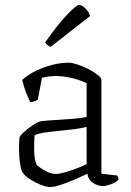

<svg xmlns="http://www.w3.org/2000/svg" viewBox="-20 -754 532 778"><path d="M184 4Q168 4 144.5 -5.5Q121 -15 101 -28Q81 -41 74 -52Q66 -61 61.5 -90Q57 -119 57 -152Q57 -164 57.5 -175Q58 -186 59 -196Q59 -202 75 -217Q91 -232 111.5 -246Q132 -260 146 -263Q154 -264 172.5 -265.5Q191 -267 210 -268Q237 -270 268.5 -272Q300 -274 331 -280V-417Q299 -432 266 -439Q233 -446 205 -446Q190 -446 176.5 -444Q163 -442 150 -439L133 -349Q129 -347 121 -344Q113 -341 103 -340Q96 -353 86 -378Q76 -403 70 -430Q94 -452 126.5 -467.5Q159 -483 193.5 -491.5Q228 -500 258 -500Q271 -500 293 -493Q315 -486 337.5 -474.5Q360 -463 375.5 -451Q391 -439 391 -429V-50L454 -43Q456 -41 458 -36.5Q460 -32 460 -26Q452 -16 431 -8Q410 0 397 0Q377 0 357 -13Q337 -26 334 -50Q291 -29 247.5 -12.5Q204 4 184 4ZM206 -49Q219 -49 242.5 -55.5Q266 -62 290.5 -71.5Q315 -81 331 -89V-240Q308 -234 281 -230.5Q254 -227 222 -224Q189 -221 161 -217Q133 -213 120 -205Q118 -175 118.5 -142Q119 -109 128 -87Q141 -74 164 -61.5Q187 -49 206 -49ZM185 -564Q177 -567 171 -572.5Q165 -578 163 -582Q211 -651 250 -692.5Q289 -734 301 -734Q312 -734 326 -720Q340 -706 345 -689Z"/></svg>

Font: Texturina 72pt ExtraLight
Style: Regular
Weight: 200
Designer: Guillermo Torres Carreño
Foundry: Omnibus-Type
Version: Version 1.002; ttfautohint (v1.8.3)